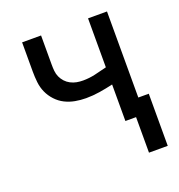

<svg xmlns="http://www.w3.org/2000/svg" viewBox="-127 -627 854 914"><g transform="rotate(-20 300.0 -170.0)"><path d="M568 180H473V0H419V-185Q385 -177 350.5 -171.5Q316 -166 281 -166Q253 -166 226 -171Q199 -176 175 -188Q151 -200 132 -220.5Q113 -241 102 -265.5Q91 -290 88 -317.5Q85 -345 85 -372V-520H181V-372Q181 -356 182.5 -340Q184 -324 190.5 -309.5Q197 -295 208 -283Q219 -271 233.5 -263.5Q248 -256 263.5 -253Q279 -250 296 -250Q327 -250 358 -257Q389 -264 419 -272V-520H515V-84H568Z"/></g></svg>

Font: Iosevka Aile Medium
Style: Regular
Weight: 500
Designer: Belleve Invis
Foundry: Belleve Invis
Version: Version 27.3.5; ttfautohint (v1.8.4)